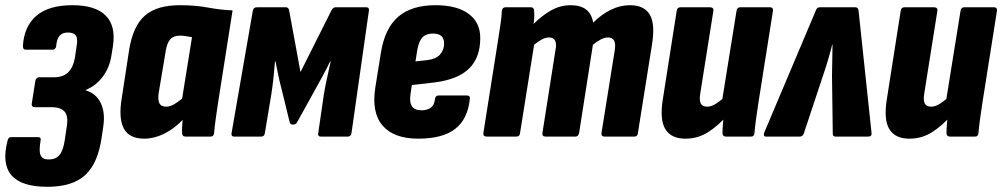

<svg xmlns="http://www.w3.org/2000/svg" viewBox="-41 -525 3852 738"><path d="M141 193Q41 193 3 148.5Q-35 104 -12 16Q-9 2 1 2H105Q118 2 115 16Q108 55 115 71.5Q122 88 146 88Q173 88 187.5 71Q202 54 208 13L216 -41Q222 -78 207.5 -95.5Q193 -113 157 -113H91Q86 -113 83 -117Q80 -121 81 -126L95 -215Q96 -220 100 -224Q104 -228 108 -228H167Q201 -228 220.5 -246.5Q240 -265 247 -303L253 -345Q259 -375 251 -387.5Q243 -400 220 -400Q199 -400 188 -387.5Q177 -375 175 -348Q175 -343 171 -338.5Q167 -334 163 -334H57Q47 -334 47 -349Q52 -425 99.5 -465Q147 -505 237 -505Q326 -505 365.5 -465Q405 -425 393 -347L388 -316Q381 -267 355 -231.5Q329 -196 288 -179V-178Q328 -166 346 -129.5Q364 -93 356 -39L350 2Q336 102 287 147.5Q238 193 141 193Z M513 8Q456 8 435 -31Q414 -70 427 -148L456 -337Q471 -426 516.5 -465.5Q562 -505 651 -505Q710 -505 758 -496Q806 -487 853 -485L797 -129Q792 -96 788 -67Q784 -38 782 -14Q781 0 768 0H672Q659 0 659 -14Q658 -25 659 -38Q660 -51 661 -64Q627 -29 589 -10.5Q551 8 513 8ZM598 -115Q612 -115 627 -123.5Q642 -132 659 -146L697 -382Q685 -384 674 -386Q663 -388 651 -388Q626 -388 613.5 -374Q601 -360 596 -329L569 -168Q565 -142 571.5 -128.5Q578 -115 598 -115Z M859 0Q847 0 849 -13L931 -485Q934 -497 946 -497H1058Q1067 -497 1070 -487L1114 -248L1234 -487Q1240 -497 1249 -497H1367Q1379 -497 1377 -484L1310 -13Q1308 0 1296 0H1192Q1180 0 1182 -12L1204 -163Q1209 -194 1216.5 -227Q1224 -260 1230 -289H1228Q1215 -262 1201 -236Q1187 -210 1174 -187L1102 -57Q1097 -46 1085 -46Q1074 -46 1072 -57L1040 -188Q1034 -209 1028.5 -236.5Q1023 -264 1018 -289H1016Q1014 -261 1010.5 -228.5Q1007 -196 1002 -163L977 -13Q975 0 963 0Z M1567 8Q1472 8 1429 -43Q1386 -94 1402 -191L1423 -322Q1438 -416 1489.5 -460.5Q1541 -505 1633 -505Q1715 -505 1760 -472Q1805 -439 1805 -379Q1805 -303 1761.5 -261Q1718 -219 1628 -208L1542 -198L1537 -164Q1532 -132 1542.5 -116.5Q1553 -101 1579 -101Q1602 -101 1615.5 -111.5Q1629 -122 1631 -145Q1633 -158 1645 -158H1753Q1767 -158 1765 -145Q1757 -67 1708.5 -29.5Q1660 8 1567 8ZM1556 -289 1602 -294Q1635 -298 1650.5 -315.5Q1666 -333 1666 -358Q1666 -377 1655.5 -386.5Q1645 -396 1623 -396Q1597 -396 1583 -381.5Q1569 -367 1563 -333Z M1830 0Q1815 0 1817 -14L1873 -368Q1878 -401 1882.5 -430Q1887 -459 1888 -483Q1890 -497 1902 -497H1999Q2012 -497 2012 -483Q2013 -472 2012.5 -459.5Q2012 -447 2010 -433Q2043 -466 2078 -485.5Q2113 -505 2153 -505Q2228 -505 2239 -438Q2270 -469 2306 -487Q2342 -505 2380 -505Q2435 -505 2456.5 -469Q2478 -433 2465 -353L2411 -14Q2410 0 2397 0H2283Q2269 0 2271 -14L2322 -332Q2330 -381 2296 -381Q2283 -381 2268.5 -373.5Q2254 -366 2238 -353L2185 -14Q2182 0 2171 0H2056Q2042 0 2044 -14L2094 -332Q2104 -381 2069 -381Q2056 -381 2042 -373.5Q2028 -366 2012 -353L1958 -14Q1957 0 1944 0Z M2593 8Q2539 8 2516.5 -28.5Q2494 -65 2507 -145L2560 -483Q2562 -497 2574 -497H2688Q2703 -497 2701 -483L2651 -168Q2646 -140 2652.5 -127.5Q2659 -115 2677 -115Q2694 -115 2712 -127Q2730 -139 2750 -157L2756 -83Q2721 -43 2681.5 -17.5Q2642 8 2593 8ZM2750 0Q2736 0 2736 -14Q2736 -30 2738 -51.5Q2740 -73 2742 -92L2734 -135L2790 -483Q2792 -497 2804 -497H2918Q2932 -497 2930 -483L2874 -129Q2869 -96 2865 -67Q2861 -38 2859 -14Q2858 0 2846 0Z M2903 0Q2892 0 2896 -14L3095 -485Q3099 -497 3110 -497H3247Q3257 -497 3259 -485L3309 -14Q3311 0 3296 0H3171Q3160 0 3160 -10L3157 -233Q3158 -262 3158 -290.5Q3158 -319 3159 -354H3158Q3149 -319 3140.5 -290.5Q3132 -262 3122 -233L3048 -10Q3043 0 3033 0Z M3454 8Q3400 8 3377.5 -28.5Q3355 -65 3368 -145L3421 -483Q3423 -497 3435 -497H3549Q3564 -497 3562 -483L3512 -168Q3507 -140 3513.5 -127.5Q3520 -115 3538 -115Q3555 -115 3573 -127Q3591 -139 3611 -157L3617 -83Q3582 -43 3542.5 -17.5Q3503 8 3454 8ZM3611 0Q3597 0 3597 -14Q3597 -30 3599 -51.5Q3601 -73 3603 -92L3595 -135L3651 -483Q3653 -497 3665 -497H3779Q3793 -497 3791 -483L3735 -129Q3730 -96 3726 -67Q3722 -38 3720 -14Q3719 0 3707 0Z"/></svg>

Font: Sofia Sans Condensed Black
Style: Italic
Weight: 900
Italic angle: -9°
Version: Version 4.100